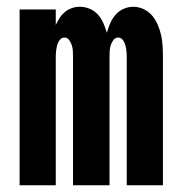

<svg xmlns="http://www.w3.org/2000/svg" viewBox="-20 -548 540 568"><path d="M38 0V-520H145V-474Q150 -485 156.5 -495Q163 -505 172 -512.5Q181 -520 192.5 -524Q204 -528 216 -528Q231 -528 245.5 -522Q260 -516 270 -504.5Q280 -493 286 -479Q292 -465 296 -451Q300 -465 306 -479Q312 -493 322 -504.5Q332 -516 346 -522Q360 -528 374 -528Q390 -528 405 -521Q420 -514 430 -502Q440 -490 446.5 -475Q453 -460 456.5 -444.5Q460 -429 461 -413Q462 -397 462 -381V0H355V-381Q355 -389 354 -397.5Q353 -406 351 -414Q349 -422 343.5 -429.5Q338 -437 329 -437Q321 -437 315.5 -429.5Q310 -422 307.5 -414Q305 -406 304.5 -397.5Q304 -389 304 -381V0H196V-381Q196 -389 195.5 -397.5Q195 -406 192.5 -414Q190 -422 184.5 -429.5Q179 -437 171 -437Q162 -437 156.5 -429.5Q151 -422 149 -414Q147 -406 146 -397.5Q145 -389 145 -381V0Z"/></svg>

Font: Iosevka Curly Extrabold
Style: Regular
Weight: 800
Monospace: yes
Designer: Belleve Invis
Foundry: Belleve Invis
Version: Version 22.1.2; ttfautohint (v1.8.4)